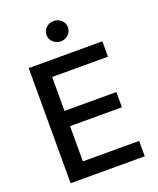

<svg xmlns="http://www.w3.org/2000/svg" viewBox="-168 -1040 938 1140"><g transform="rotate(-20 300.5 -470.0)"><path d="M77.1 0V-727.5H542.5V-630.4H189.9V-416H517.6V-319.8H189.9V-97.2H545.4V0ZM311 -811.5Q283.2 -811.5 263.4 -830.3Q243.7 -849.1 243.7 -876Q243.7 -902.8 263.4 -921.4Q283.2 -939.9 311 -939.9Q339.4 -939.9 359.1 -921.4Q378.9 -902.8 378.9 -876Q378.9 -849.1 359.1 -830.3Q339.4 -811.5 311 -811.5Z"/></g></svg>

Font: V-Inter
Style: Medium-500
Weight: 500
Designer: Rasmus Andersson
Foundry: rsms
Version: Version 4.000;git-4146feb